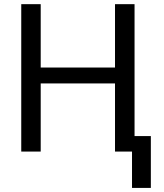

<svg xmlns="http://www.w3.org/2000/svg" viewBox="-20 -731 790 926"><path d="M628.9 0H534.7V-328.6H176.3V0H82.5V-710.9H176.3V-405.3H534.7V-710.9H628.9ZM707.5 175.3H616.7V-74.7H707.5Z"/></svg>

Font: APIMedia Roboto
Style: Regular
Weight: 400
Designer: Google
Version: Version 2.137; 2017